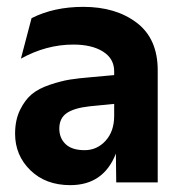

<svg xmlns="http://www.w3.org/2000/svg" viewBox="-20 -532 526 560"><path d="M153 -157Q153 -129 171.5 -111.5Q190 -94 227 -94Q263 -94 288 -121.5Q313 -149 313 -194V-229L242 -222Q196 -217 174.5 -202Q153 -187 153 -157ZM440 -327V0H319L318 -84Q282 8 185 8Q113 8 68.5 -35.5Q24 -79 24 -142Q24 -182 38.5 -211.5Q53 -241 73 -257.5Q93 -274 126 -285Q159 -296 184.5 -300Q210 -304 247 -307L313 -313V-324Q313 -361 280.5 -381.5Q248 -402 194 -402Q115 -402 41 -361L72 -479Q137 -512 223 -512Q318 -512 379 -465.5Q440 -419 440 -327Z"/></svg>

Font: Techna Sans
Style: Regular
Weight: 400
Designer: Carl Enlund
Version: Version 1.003